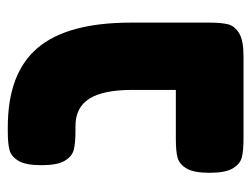

<svg xmlns="http://www.w3.org/2000/svg" viewBox="-98 -562 660 505"><g transform="rotate(-90 232.5 -310.0)"><path d="M425 -296V-90Q425 -58 420.5 -40.5Q416 -23 397 -11.5Q378 0 337 0H120Q88 0 70.5 -4.5Q53 -9 41.5 -28.5Q30 -48 30 -89Q30 -131 41.5 -150Q53 -169 70 -173.5Q87 -178 119 -178H248V-293Q248 -369 225 -405.5Q202 -442 153 -442H140Q108 -442 90.5 -446.5Q73 -451 61.5 -470.5Q50 -490 50 -531Q50 -573 61.5 -592Q73 -611 90 -615.5Q107 -620 139 -620H150Q292 -620 358.5 -541.5Q425 -463 425 -296Z"/></g></svg>

Font: Fredoka One
Style: Regular
Weight: 400
Designer: Milena B. Brandão, Ben Nathan
Version: Version 2.000; ttfautohint (v1.5.33-1714) -l 8 -r 50 -G 200 